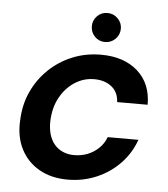

<svg xmlns="http://www.w3.org/2000/svg" viewBox="-51 -726 686 784"><g transform="rotate(5 292.5 -334.0)"><path d="M255 12Q187 12 137.5 -16.5Q88 -45 62.5 -95.5Q37 -146 41 -212Q43 -276 67.5 -329.5Q92 -383 133.5 -423Q175 -463 229.5 -485.5Q284 -508 347 -508Q441 -508 497.5 -458Q554 -408 554 -321H429Q427 -362 399 -384Q371 -406 328 -406Q285 -406 248.5 -382.5Q212 -359 189 -317.5Q166 -276 164 -221Q163 -191 170 -166.5Q177 -142 191.5 -125Q206 -108 226.5 -99Q247 -90 273 -90Q302 -90 327.5 -100Q353 -110 373 -129Q393 -148 403 -175H529Q509 -119 468.5 -77Q428 -35 373 -11.5Q318 12 255 12ZM358 -561Q333 -561 316 -578.5Q299 -596 299 -621Q299 -645 316 -662.5Q333 -680 358 -680Q383 -680 400.5 -662.5Q418 -645 418 -621Q418 -596 400.5 -578.5Q383 -561 358 -561Z"/></g></svg>

Font: DM Sans 28pt SemiBold
Style: Italic
Weight: 600
Italic angle: -10°
Version: Version 4.004;gftools[0.9.30]